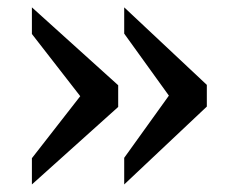

<svg xmlns="http://www.w3.org/2000/svg" viewBox="-20 -528 621 514"><path d="M65.4 -34.2V-104.5L194.8 -270.5L65.4 -437V-508.3L296.4 -299.8V-241.7ZM312.5 -34.2V-105.5L432.1 -272L312.5 -438V-508.3L533.7 -300.8V-242.7Z"/></svg>

Font: Gelasio
Style: Regular
Weight: 400
Designer: Eben Sorkin
Foundry: Eben Sorkin
Version: Version 1.008